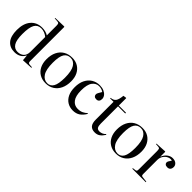

<svg xmlns="http://www.w3.org/2000/svg" viewBox="150 -1777 2802 2802"><g transform="rotate(45 1551.0 -376.0)"><path d="M256 14Q159 14 105.5 -49.5Q52 -113 52 -241Q52 -375 116.5 -451Q181 -527 293 -527Q328 -527 361.5 -518Q395 -509 418 -494V-691Q418 -725 410.5 -736Q403 -747 375 -748L324 -751L325 -761L504 -766L511 -761V-60Q511 -36 517.5 -26.5Q524 -17 544 -15L593 -12V0L428 9L420 -80H418Q393 -31 352 -8.5Q311 14 256 14ZM285 -21Q344 -21 381 -54.5Q418 -88 418 -156V-460Q393 -482 359.5 -496Q326 -510 289 -510Q218 -510 184.5 -452Q151 -394 151 -255Q151 -129 186 -75Q221 -21 285 -21Z M898 14Q826 14 772.5 -17.5Q719 -49 689.5 -107Q660 -165 660 -245Q660 -333 691 -396Q722 -459 778.5 -493Q835 -527 912 -527Q982 -527 1034 -495.5Q1086 -464 1115 -406.5Q1144 -349 1144 -270Q1144 -183 1113.5 -119.5Q1083 -56 1027.5 -21Q972 14 898 14ZM915 -4Q977 -4 1009.5 -59.5Q1042 -115 1042 -245Q1042 -383 1002.5 -446Q963 -509 893 -509Q829 -509 795 -456Q761 -403 761 -274Q761 -132 803.5 -68Q846 -4 915 -4Z M1460 14Q1396 14 1346.5 -16Q1297 -46 1268.5 -104Q1240 -162 1240 -247Q1240 -335 1271 -397.5Q1302 -460 1356.5 -493.5Q1411 -527 1481 -527Q1531 -527 1568 -510.5Q1605 -494 1625.5 -467Q1646 -440 1646 -409Q1646 -379 1632 -361.5Q1618 -344 1588 -344Q1560 -344 1546 -357.5Q1532 -371 1532 -393Q1532 -408 1543 -427.5Q1554 -447 1574 -481Q1536 -510 1482 -510Q1421 -510 1380 -456Q1339 -402 1339 -278Q1339 -166 1381 -110Q1423 -54 1494 -54Q1545 -54 1581 -71.5Q1617 -89 1642 -114L1651 -107Q1617 -47 1571 -16.5Q1525 14 1460 14Z M1912 14Q1854 14 1823 -19.5Q1792 -53 1792 -133V-497H1721V-508Q1775 -512 1799.5 -544.5Q1824 -577 1832 -661L1880 -668L1885 -664V-513H2033V-497H1885V-140Q1885 -92 1899.5 -68.5Q1914 -45 1952 -45Q1977 -45 2003 -55.5Q2029 -66 2048 -88L2058 -81Q2029 -35 1995.5 -10.5Q1962 14 1912 14Z M2349 14Q2277 14 2223.5 -17.5Q2170 -49 2140.5 -107Q2111 -165 2111 -245Q2111 -333 2142 -396Q2173 -459 2229.5 -493Q2286 -527 2363 -527Q2433 -527 2485 -495.5Q2537 -464 2566 -406.5Q2595 -349 2595 -270Q2595 -183 2564.5 -119.5Q2534 -56 2478.5 -21Q2423 14 2349 14ZM2366 -4Q2428 -4 2460.5 -59.5Q2493 -115 2493 -245Q2493 -383 2453.5 -446Q2414 -509 2344 -509Q2280 -509 2246 -456Q2212 -403 2212 -274Q2212 -132 2254.5 -68Q2297 -4 2366 -4Z M2676 0V-12L2724 -18Q2740 -20 2745 -30Q2750 -40 2750 -66V-433Q2750 -468 2744 -481Q2738 -494 2716 -495L2666 -499L2667 -509L2836 -518L2841 -513V-414H2842Q2864 -468 2902.5 -497.5Q2941 -527 2985 -527Q3032 -527 3059.5 -503.5Q3087 -480 3087 -444Q3087 -415 3071 -395Q3055 -375 3022 -375Q2992 -375 2978 -388.5Q2964 -402 2964 -418Q2964 -433 2973.5 -449.5Q2983 -466 3001 -491Q2965 -502 2928.5 -485.5Q2892 -469 2867.5 -432.5Q2843 -396 2843 -346V-64Q2843 -41 2847.5 -32Q2852 -23 2868 -21L2954 -11V0Z"/></g></svg>

Font: Display Regular
Style: Regular
Weight: 400
Designer: Latin by Veronika Burian and Jose Scaglione. Greek by Irene Vlachou. Cyrillic by Vera Evstafieva.
Foundry: TypeTogether
Version: Version 3.002